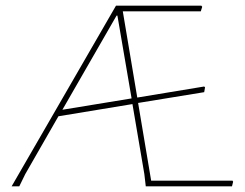

<svg xmlns="http://www.w3.org/2000/svg" viewBox="-20 -657 863 677"><path d="M700 -352 703 -349 700 -332 467 -294 513 -20H800L802 -16L798 0H494L489 -43L447 -290L186 -247L69 -43L48 0H21L389 -637H690L693 -633L688 -617H413L464 -313ZM391 -602 200 -270 444 -310 394 -602Z"/></svg>

Font: Alegreya Sans Thin
Style: Regular
Weight: 100
Designer: Juan Pablo del Peral
Foundry: Huerta Tipografica
Version: Version 2.007